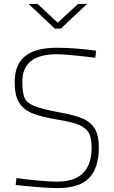

<svg xmlns="http://www.w3.org/2000/svg" viewBox="-20 -954 581 981"><path d="M55 0ZM96 -5 60 -9 64 -44Q202 -26 272 -26Q448 -26 448 -199Q448 -247 435 -273Q422 -299 385.5 -315Q349 -331 273 -343Q188 -357 143 -376Q98 -395 76.5 -431.5Q55 -468 55 -535Q55 -623 107.5 -666.5Q160 -710 272 -710Q360 -710 471 -695L467 -659Q316 -677 271 -677Q94 -677 94 -537Q94 -480 105.5 -454Q117 -428 155 -412.5Q193 -397 283 -380Q359 -367 402 -348.5Q445 -330 465 -295.5Q485 -261 485 -203Q485 -95 435 -44Q385 7 274 7Q219 7 96 -5ZM126 -934H172L275 -838L379 -934H425L291 -808H260Z"/></svg>

Font: Cairo ExtraLight
Style: Regular
Weight: 250
Designer: Mohamed Gaber, the designers of Titillium
Foundry: Kief Type Foundry
Version: Version 2.009; ttfautohint (v1.5.33-1714) -l 8 -r 50 -G 200 